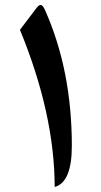

<svg xmlns="http://www.w3.org/2000/svg" viewBox="-20 -743 402 766"><path d="M159.7 -702.6C150.9 -722.2 142.1 -731.9 127 -712.9L59.6 -624C151.4 -400.9 197.8 -191.9 198.2 2.9C243.7 -9.3 266.6 -64 266.6 -161.1C266.6 -361.8 231 -542.5 159.7 -702.6Z"/></svg>

Font: Parastoo
Style: Bold
Weight: 700
Foundry: Saber Rastikerdar (saber.rastikerdar@gmail.com)
Version: Version 2.0.1